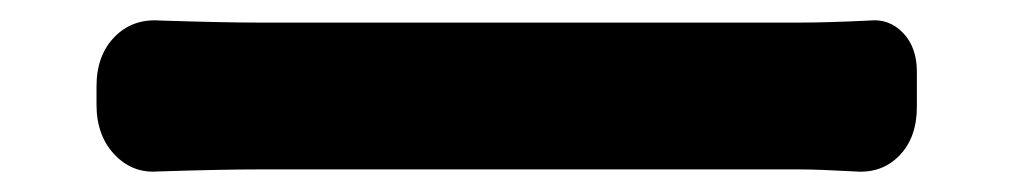

<svg xmlns="http://www.w3.org/2000/svg" viewBox="-20 -476 988 187"><path d="M74 -374V-392Q74 -422 91.5 -440Q109 -458 136 -456Q198 -454 232 -454H759Q785 -454 827 -456Q846 -458 859.5 -444Q873 -430 873 -406V-372Q873 -342 856 -324.5Q839 -307 813 -309Q777 -311 759 -311H495H232Q196 -311 134 -309Q109 -307 91.5 -325.5Q74 -344 74 -374Z"/></svg>

Font: GenSenRounded JP B
Style: Regular
Weight: 700
Version: Version 1.501;PS 1;hotconv 16.6.51;makeotf.lib2.5.65220